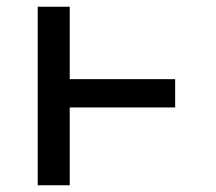

<svg xmlns="http://www.w3.org/2000/svg" viewBox="-20 -550 640 570"><path d="M92 0V-530H187V-315H500V-231H187V0Z"/></svg>

Font: Iosevka Curly Slab MdEx
Style: Regular
Weight: 500
Width: 7
Monospace: yes
Designer: Belleve Invis
Foundry: Belleve Invis
Version: Version 11.1.0; ttfautohint (v1.8.3)